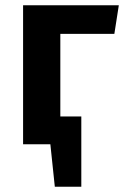

<svg xmlns="http://www.w3.org/2000/svg" viewBox="-20 -550 473 732"><path d="M416 -421H210V-106H290V162H189L172 0H68V-530H433Z"/></svg>

Font: FiraGO SemiBold
Style: Regular
Weight: 600
Designer: bBox Type
Foundry: bBox Type GmbH
Version: Version 1.001;PS 001.001;hotconv 1.0.88;makeotf.lib2.5.64775